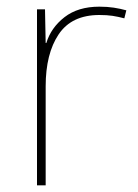

<svg xmlns="http://www.w3.org/2000/svg" viewBox="-20 -556 415 576"><path d="M278 -536Q302 -536 321.5 -533Q341 -530 359 -525L353 -501Q334 -506 317.5 -508.5Q301 -511 278 -511Q195 -511 156 -453Q117 -395 117 -297V0H91V-528H115L117 -427H119Q133 -473 173.5 -504.5Q214 -536 278 -536Z"/></svg>

Font: Noto Sans Sinhala UI Thin
Style: Regular
Weight: 100
Designer: Jelle Bosma - Monotype Design Team
Foundry: Monotype Imaging Inc.
Version: Version 2.006; ttfautohint (v1.8.4.7-5d5b)